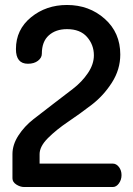

<svg xmlns="http://www.w3.org/2000/svg" viewBox="-20 -751 535 771"><path d="M44 -554Q44 -632 104.5 -681.5Q165 -731 249 -731Q338 -731 400.5 -675.5Q463 -620 463 -532Q463 -472 429.5 -419.5Q396 -367 348.5 -330.5Q301 -294 253.5 -262Q206 -230 172.5 -196.5Q139 -163 139 -132V-94H433Q447 -94 457.5 -80.5Q468 -67 468 -48Q468 -29 457.5 -14.5Q447 0 433 0H77Q61 0 45.5 -10Q30 -20 30 -35V-132Q30 -170 54 -207Q78 -244 114.5 -272.5Q151 -301 193.5 -333.5Q236 -366 272.5 -394Q309 -422 333 -457.5Q357 -493 357 -529Q357 -571 329.5 -602.5Q302 -634 249 -634Q204 -634 176 -609Q148 -584 148 -535Q148 -519 132.5 -507Q117 -495 92 -495Q44 -495 44 -554Z"/></svg>

Font: AkaAcidDosis
Style: SemiBold
Weight: 600
Designer: Edgar Tolentino, Pablo Impallari, Igino Marini, Cyberella
Foundry: Edgar Tolentino, Pablo Impallari, Igino Marini, Cyberella
Version: Version 1.007